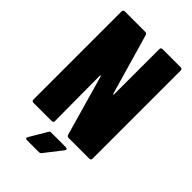

<svg xmlns="http://www.w3.org/2000/svg" viewBox="-259 -786 1040 1040"><g transform="rotate(45 261.5 -266.0)"><path d="M324 -688V-341C324 -337 320 -336 319 -340L218 -690C216 -696 211 -700 204 -700H47C40 -700 35 -695 35 -688V-12C35 -5 40 0 47 0H188C195 0 200 -5 200 -12L198 -358C198 -363 203 -362 204 -358L303 -10C305 -4 310 0 317 0H476C483 0 488 -5 488 -12V-688C488 -695 483 -700 476 -700H336C329 -700 324 -695 324 -688ZM166 168H257C263 168 268 166 272 161L350 61C356 53 352 46 342 46H230C224 46 219 48 216 54L157 154C152 163 157 168 166 168Z"/></g></svg>

Font: Barlow Condensed ExtraBold
Style: Regular
Weight: 800
Width: 3
Designer: Jeremy Tribby
Foundry: Tribby Type
Version: Version 1.422;hotconv 1.0.109;makeotfexe 2.5.65596